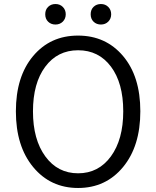

<svg xmlns="http://www.w3.org/2000/svg" viewBox="-20 -922 777 955"><path d="M678 -368.5Q678 -195 592 -91Q506 13 368.5 13Q231 13 145 -91Q59 -195 59 -368Q59 -541 144.5 -643Q230 -745 368 -745Q506 -745 592 -643.5Q678 -542 678 -368.5ZM144 -368Q144 -228 205.5 -144Q267 -60 368.5 -60Q470 -60 531.5 -144Q593 -228 593 -368.5Q593 -509 532 -590.5Q471 -672 368.5 -672Q266 -672 205 -590Q144 -508 144 -368ZM292.5 -814.5Q278 -800 256 -800Q234 -800 219.5 -814Q205 -828 205 -851Q205 -874 219.5 -888Q234 -902 256 -902Q278 -902 292.5 -887.5Q307 -873 307 -851Q307 -829 292.5 -814.5ZM518.5 -814.5Q504 -800 482 -800Q460 -800 445.5 -814Q431 -828 431 -851Q431 -874 445.5 -888Q460 -902 482 -902Q504 -902 518.5 -887.5Q533 -873 533 -851Q533 -829 518.5 -814.5Z"/></svg>

Font: Swei Half Moon CJK TC
Style: DemiLight
Weight: 350
Version: Version 2.125